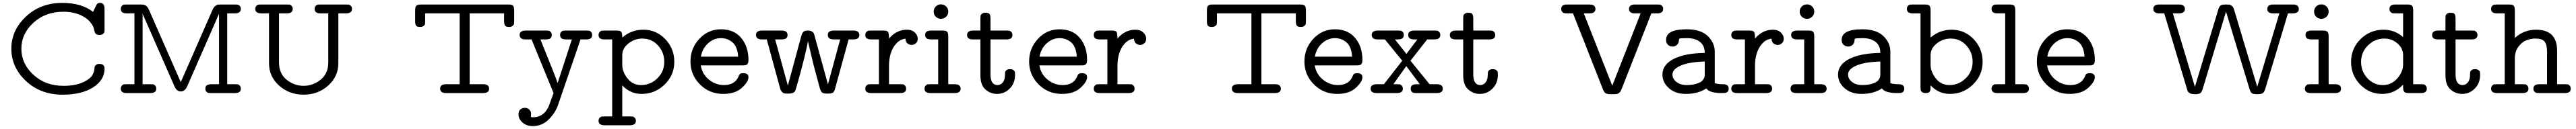

<svg xmlns="http://www.w3.org/2000/svg" viewBox="-20 -642 17723 890"><path d="M58.1 -306.2Q58.1 -434.1 158.9 -528.1Q259.8 -622.1 408.2 -622.1Q541 -622.1 620.1 -560.1Q633.3 -587.9 638.2 -597.2Q644 -611.3 649.9 -616.7Q655.8 -622.1 668.9 -622.1Q698.7 -622.1 699.2 -581.1V-441.9Q699.2 -428.7 698 -421.9Q696.8 -415 688.5 -408Q680.2 -400.9 664.1 -400.9Q636.2 -400.9 630.9 -423.8Q626 -444.8 621.6 -457Q617.2 -469.2 600.1 -490.2Q583 -511.2 555.2 -526.9Q497.1 -561 415 -561Q293 -561 210 -485.1Q127 -409.2 127 -306.2Q127 -202.1 210 -126Q293 -49.8 417 -49.8Q502.9 -49.8 559.1 -78.1Q582 -89.4 596.9 -102.3Q611.8 -115.2 618.4 -129.2Q625 -143.1 627 -151.1Q628.9 -159.2 629.9 -171.9Q631.8 -200.7 664.1 -201.2Q699.2 -201.2 699.2 -168Q699.2 -89.8 620.6 -39.3Q542 11.2 410.2 11.2Q259.3 11.2 158.7 -83Q58.1 -177.2 58.1 -306.2Z M811 -29.8Q811 -43.9 818.4 -51.5Q825.7 -59.1 832.3 -60.1Q838.9 -61 850.6 -61H904.8V-549.8H850.6Q811 -549.8 811 -579.6Q811 -594.2 818.4 -601.6Q825.7 -608.9 832.3 -609.9Q838.9 -610.8 850.6 -610.8H946.8Q971.7 -610.8 983.2 -603.5Q994.6 -596.2 1004.9 -574.2L1223.6 -75.2L1442.9 -576.2Q1449.7 -592.3 1460.7 -600.6Q1471.7 -608.9 1479.2 -609.9Q1486.8 -610.8 1501 -610.8H1596.7Q1608.9 -610.8 1615.2 -609.9Q1621.6 -608.9 1629.2 -601.6Q1636.7 -594.2 1636.7 -580.1Q1636.7 -550.3 1596.7 -549.8H1543V-61H1596.7Q1608.9 -61 1615.2 -60.1Q1621.6 -59.1 1629.2 -51.5Q1636.7 -43.9 1636.7 -29.8Q1636.7 0 1596.7 0H1432.6Q1420.4 0 1414.1 -1Q1407.7 -2 1400.1 -9.5Q1392.6 -17.1 1392.6 -30.8Q1392.6 -60.5 1432.6 -61H1486.8V-544.9H1485.8L1267.6 -45.9Q1251.5 -11.2 1224.6 -11.2Q1224.1 -11.2 1223.6 -11.2Q1194.8 -11.2 1179.7 -47.9L961.9 -544.9H960.9V-61H1014.6Q1026.9 -61 1033.4 -60.1Q1040 -59.1 1047.4 -51.5Q1054.7 -43.9 1054.7 -29.8Q1054.7 0 1014.6 0H850.6Q811 0 811 -29.8Z M1736.3 -580.1Q1736.3 -594.2 1743.9 -601.6Q1751.5 -608.9 1758.1 -609.9Q1764.6 -610.8 1776.4 -610.8H1953.6Q1965.8 -610.8 1972.2 -609.9Q1978.5 -608.9 1986.1 -601.6Q1993.7 -594.2 1993.7 -580.1Q1993.7 -550.3 1953.6 -549.8H1899.4V-211.9Q1899.4 -133.8 1951.9 -91.8Q2004.4 -49.8 2069.3 -49.8Q2132.3 -49.8 2185.3 -91.8Q2238.3 -133.8 2238.3 -211.9V-549.8H2184.6Q2144.5 -549.8 2144.5 -580.1Q2144.5 -594.2 2152.1 -601.6Q2159.7 -608.9 2166 -609.9Q2172.4 -610.8 2184.6 -610.8H2361.3Q2373.5 -610.8 2379.9 -609.9Q2386.2 -608.9 2393.8 -601.6Q2401.4 -594.2 2401.4 -580.1Q2401.4 -550.3 2361.3 -549.8H2307.6V-206.1Q2307.6 -114.3 2237.5 -51.5Q2167.5 11.2 2068.4 11.2Q1971.2 11.2 1900.9 -50.8Q1830.6 -112.8 1830.6 -206.1V-549.8H1776.4Q1736.3 -550.3 1736.3 -580.1Z M2835.9 -497.1V-569.8Q2835.9 -594.7 2844 -602.8Q2852.1 -610.8 2877 -610.8H3477.1Q3502 -610.8 3509.5 -602.5Q3517.1 -594.2 3517.1 -569.8V-497.1Q3517.1 -483.9 3515.9 -477.1Q3514.6 -470.2 3506.3 -463.1Q3498 -456.1 3481.9 -456.1Q3459 -456.1 3453.4 -466.6Q3447.8 -477.1 3447.8 -497.1V-549.8H3210.9V-61H3303.7Q3344.7 -61 3344.7 -29.8Q3344.7 0 3303.7 0H3048.8Q3007.8 0 3007.8 -30.8Q3007.8 -60.5 3048.8 -61H3142.1V-549.8H2904.8V-497.1Q2904.8 -483.9 2903.8 -477.1Q2902.8 -470.2 2894.3 -463.1Q2885.7 -456.1 2869.6 -456.1Q2846.7 -456.1 2841.3 -466.6Q2835.9 -477.1 2835.9 -497.1Z M3546.9 146Q3546.9 126 3558.8 114Q3570.8 102.1 3590.8 102.1Q3608.9 102.1 3621.3 114Q3633.8 126 3633.8 146Q3633.8 150.9 3632.8 156Q3631.8 161.1 3631.8 162.1Q3631.8 167 3647 167Q3733.9 167 3765.6 62Q3785.6 4.9 3788.1 0L3636.7 -370.1H3595.7Q3554.7 -370.1 3554.7 -400.9Q3554.7 -430.7 3595.7 -431.2H3735.8Q3748 -431.2 3754.4 -430.2Q3760.7 -429.2 3768.3 -421.6Q3775.9 -414.1 3775.9 -399.9Q3775.9 -370.1 3735.8 -370.1H3697.8L3793 -131.8Q3809.1 -89.8 3815.9 -68.8L3914.1 -370.1H3873Q3833 -370.1 3833 -399.9Q3833 -414.1 3840.3 -421.6Q3847.7 -429.2 3854.2 -430.2Q3860.8 -431.2 3873 -431.2H4013.7Q4025.9 -431.2 4032.5 -430.2Q4039.1 -429.2 4046.4 -421.6Q4053.7 -414.1 4053.7 -399.9Q4053.7 -370.1 4013.7 -370.1H3973.6L3818.8 83Q3799.8 138.2 3753.9 183.1Q3708 228 3645 228Q3603 228 3575 203.6Q3546.9 179.2 3546.9 146Z M4097.7 191.9Q4097.7 177.7 4105.2 170.4Q4112.8 163.1 4119.1 162.1Q4125.5 161.1 4137.7 161.1H4191.4V-370.1H4137.7Q4097.7 -370.1 4097.7 -399.9Q4097.7 -414.1 4105.2 -421.6Q4112.8 -429.2 4119.1 -430.2Q4125.5 -431.2 4137.7 -431.2H4220.7Q4248.5 -431.2 4254.6 -421.6Q4260.7 -412.1 4260.7 -382.8Q4322.8 -437 4405.8 -437Q4494.6 -437 4556.6 -372.1Q4618.7 -307.1 4618.7 -215.8Q4618.7 -123 4552 -58.6Q4485.4 5.9 4394.5 5.9Q4315.4 5.9 4260.7 -53.2V161.1H4314.5Q4326.7 161.1 4333 162.1Q4339.4 163.1 4346.9 170.7Q4354.5 178.2 4354.5 191.9Q4354.5 221.7 4314.5 222.2H4137.7Q4097.7 221.7 4097.7 191.9ZM4260.7 -194.8Q4260.7 -147 4296.6 -101.1Q4332.5 -55.2 4390.6 -55.2Q4454.6 -55.2 4502.2 -101.6Q4549.8 -147.9 4549.8 -215.8Q4549.8 -280.8 4506.6 -328.4Q4463.4 -376 4399.4 -376Q4345.2 -376 4303 -342Q4260.7 -308.1 4260.7 -262.2Z M4730 -217.8Q4730 -308.6 4791 -374.3Q4852.1 -439.9 4939.9 -439.9Q5028.8 -439.9 5078.9 -380.4Q5128.9 -320.8 5128.9 -228Q5128.9 -214.8 5126 -207Q5123 -199.2 5116.5 -195.6Q5109.9 -191.9 5104.5 -191.4Q5099.1 -190.9 5088.9 -190.9H4800.8Q4810.5 -130.9 4856.7 -93Q4902.8 -55.2 4960.9 -55.2Q5036.1 -55.2 5061 -115.2Q5065.9 -129.4 5073 -133.3Q5080.1 -137.2 5093.8 -137.2Q5128.9 -137.2 5128.9 -108.9Q5128.9 -78.1 5083.5 -36.1Q5038.1 5.9 4955.1 5.9Q4860.8 5.9 4795.4 -59.6Q4730 -125 4730 -217.8ZM4801.8 -251H5058.1Q5053.2 -320.8 5019 -349.9Q4984.9 -378.9 4939.9 -378.9Q4890.1 -378.9 4850.8 -343Q4811.5 -307.1 4801.8 -251Z M5180.7 -400.9Q5180.7 -430.7 5221.7 -431.2H5356.9Q5397.9 -431.2 5397.9 -399.9Q5397.9 -370.1 5356.9 -370.1H5312.5L5399.9 -51.8L5492.7 -395Q5498.5 -415 5507.6 -423.1Q5516.6 -431.2 5538.6 -431.2Q5554.7 -431.2 5564.7 -425Q5574.7 -418.9 5577.6 -413.6Q5580.6 -408.2 5583.5 -396L5675.8 -60.1L5759.8 -370.1H5715.8Q5674.8 -370.1 5674.8 -400.9Q5674.8 -430.7 5715.8 -431.2H5850.6Q5891.6 -431.2 5891.6 -399.9Q5891.6 -370.1 5850.6 -370.1H5817.9L5724.6 -29.8Q5718.8 -6.8 5707.3 -1.5Q5695.8 3.9 5672.9 3.9Q5643.1 3.9 5633.8 -5.1Q5624.5 -14.2 5616.7 -44.9Q5588.9 -147 5575.7 -198.2L5537.6 -359.9Q5534.7 -330.1 5513.7 -245.6Q5492.7 -161.1 5472.7 -90.1Q5452.6 -19 5450.7 -15.1Q5440.9 3.9 5401.9 3.9Q5384.8 3.9 5376.7 2.4Q5368.7 1 5360.1 -7.1Q5351.6 -15.1 5346.7 -32.2L5254.9 -370.1H5221.7Q5180.7 -370.1 5180.7 -400.9Z M5932.6 -29.8Q5932.6 -43.9 5940.2 -51.5Q5947.8 -59.1 5954.1 -60.1Q5960.4 -61 5972.7 -61H6026.4V-370.1H5972.7Q5932.6 -370.1 5932.6 -399.9Q5932.6 -414.1 5940.2 -421.6Q5947.8 -429.2 5954.1 -430.2Q5960.4 -431.2 5972.7 -431.2H6055.7Q6083.5 -431.2 6089.6 -421.1Q6095.7 -411.1 6095.7 -376Q6147.5 -437 6218.8 -437Q6253.9 -437 6273.7 -417.5Q6293.5 -397.9 6293.5 -375Q6293.5 -356 6281 -344Q6268.6 -332 6251.5 -332Q6237.3 -332 6223.9 -341.6Q6210.4 -351.1 6209.5 -375Q6172.4 -371.1 6146 -342Q6119.6 -313 6107.7 -273.4Q6095.7 -233.9 6095.7 -188V-61H6173.3Q6185.5 -61 6192.1 -60.1Q6198.7 -59.1 6206.1 -51.5Q6213.4 -43.9 6213.4 -29.8Q6213.4 0 6173.3 0H5972.7Q5932.6 0 5932.6 -29.8Z M6340.3 -29.8Q6340.3 -43.9 6347.9 -51.5Q6355.5 -59.1 6361.8 -60.1Q6368.2 -61 6380.4 -61H6434.1V-370.1H6385.3Q6344.2 -370.1 6344.2 -400.9Q6344.2 -430.7 6385.3 -431.2H6463.4Q6488.3 -431.2 6495.8 -422.6Q6503.4 -414.1 6503.4 -390.1V-61H6547.4Q6588.4 -61 6588.4 -29.8Q6588.4 0 6548.3 0H6380.4Q6340.3 0 6340.3 -29.8ZM6417.7 -526.6Q6403.3 -541 6403.3 -562Q6403.3 -583 6417.7 -597.4Q6432.1 -611.8 6453.1 -611.8Q6474.1 -611.8 6488.8 -597.4Q6503.4 -583 6503.4 -562Q6503.4 -541 6488.8 -526.6Q6474.1 -512.2 6453.1 -512.2Q6432.1 -512.2 6417.7 -526.6Z M6632.8 -399.9Q6632.8 -430.7 6673.8 -431.2H6724.6V-513.2Q6724.6 -526.4 6725.6 -533.2Q6726.6 -540 6735.1 -547.1Q6743.7 -554.2 6759.8 -554.2Q6782.7 -554.2 6788.3 -543.7Q6793.9 -533.2 6793.9 -513.2V-431.2H6904.8Q6917 -431.2 6923.3 -430.2Q6929.7 -429.2 6937.3 -421.6Q6944.8 -414.1 6944.8 -399.9Q6944.8 -370.1 6904.8 -370.1H6793.9V-128.9Q6793.9 -55.2 6842.3 -55.2Q6842.3 -55.2 6842.8 -55.2Q6863.8 -55.2 6878.7 -73.5Q6893.6 -91.8 6893.6 -126Q6893.6 -138.2 6894.8 -144.5Q6896 -150.9 6903.8 -158Q6911.6 -165 6927.7 -165Q6943.8 -165 6952.4 -158Q6960.9 -150.9 6961.9 -144.5Q6962.9 -138.2 6962.9 -125Q6962.9 -67.9 6926.3 -31Q6889.6 5.9 6838.9 5.9Q6794.9 5.9 6759.8 -24.2Q6724.6 -54.2 6724.6 -123V-370.1H6672.9Q6632.8 -370.1 6632.8 -399.9Z M7059.6 -217.8Q7059.6 -308.6 7120.6 -374.3Q7181.6 -439.9 7269.5 -439.9Q7358.4 -439.9 7408.4 -380.4Q7458.5 -320.8 7458.5 -228Q7458.5 -214.8 7455.6 -207Q7452.6 -199.2 7446 -195.6Q7439.5 -191.9 7434.1 -191.4Q7428.7 -190.9 7418.5 -190.9H7130.4Q7140.1 -130.9 7186.3 -93Q7232.4 -55.2 7290.5 -55.2Q7365.7 -55.2 7390.6 -115.2Q7395.5 -129.4 7402.6 -133.3Q7409.7 -137.2 7423.3 -137.2Q7458.5 -137.2 7458.5 -108.9Q7458.5 -78.1 7413.1 -36.1Q7367.7 5.9 7284.7 5.9Q7190.4 5.9 7125 -59.6Q7059.6 -125 7059.6 -217.8ZM7131.3 -251H7387.7Q7382.8 -320.8 7348.6 -349.9Q7314.5 -378.9 7269.5 -378.9Q7219.7 -378.9 7180.4 -343Q7141.1 -307.1 7131.3 -251Z M7504.4 -29.8Q7504.4 -43.9 7512 -51.5Q7519.5 -59.1 7525.9 -60.1Q7532.2 -61 7544.4 -61H7598.1V-370.1H7544.4Q7504.4 -370.1 7504.4 -399.9Q7504.4 -414.1 7512 -421.6Q7519.5 -429.2 7525.9 -430.2Q7532.2 -431.2 7544.4 -431.2H7627.4Q7655.3 -431.2 7661.4 -421.1Q7667.5 -411.1 7667.5 -376Q7719.2 -437 7790.5 -437Q7825.7 -437 7845.5 -417.5Q7865.2 -397.9 7865.2 -375Q7865.2 -356 7852.8 -344Q7840.3 -332 7823.2 -332Q7809.1 -332 7795.7 -341.6Q7782.2 -351.1 7781.2 -375Q7744.1 -371.1 7717.8 -342Q7691.4 -313 7679.4 -273.4Q7667.5 -233.9 7667.5 -188V-61H7745.1Q7757.3 -61 7763.9 -60.1Q7770.5 -59.1 7777.8 -51.5Q7785.2 -43.9 7785.2 -29.8Q7785.2 0 7745.1 0H7544.4Q7504.4 0 7504.4 -29.8Z M8282.7 -497.1V-569.8Q8282.7 -594.7 8290.8 -602.8Q8298.8 -610.8 8323.7 -610.8H8923.8Q8948.7 -610.8 8956.3 -602.5Q8963.9 -594.2 8963.9 -569.8V-497.1Q8963.9 -483.9 8962.6 -477.1Q8961.4 -470.2 8953.1 -463.1Q8944.8 -456.1 8928.7 -456.1Q8905.8 -456.1 8900.1 -466.6Q8894.5 -477.1 8894.5 -497.1V-549.8H8657.7V-61H8750.5Q8791.5 -61 8791.5 -29.8Q8791.5 0 8750.5 0H8495.6Q8454.6 0 8454.6 -30.8Q8454.6 -60.5 8495.6 -61H8588.9V-549.8H8351.6V-497.1Q8351.6 -483.9 8350.6 -477.1Q8349.6 -470.2 8341.1 -463.1Q8332.5 -456.1 8316.4 -456.1Q8293.5 -456.1 8288.1 -466.6Q8282.7 -477.1 8282.7 -497.1Z M8953.6 -217.8Q8953.6 -308.6 9014.6 -374.3Q9075.7 -439.9 9163.6 -439.9Q9252.4 -439.9 9302.5 -380.4Q9352.5 -320.8 9352.5 -228Q9352.5 -214.8 9349.6 -207Q9346.7 -199.2 9340.1 -195.6Q9333.5 -191.9 9328.1 -191.4Q9322.8 -190.9 9312.5 -190.9H9024.4Q9034.2 -130.9 9080.3 -93Q9126.5 -55.2 9184.6 -55.2Q9259.8 -55.2 9284.7 -115.2Q9289.6 -129.4 9296.6 -133.3Q9303.7 -137.2 9317.4 -137.2Q9352.5 -137.2 9352.5 -108.9Q9352.5 -78.1 9307.1 -36.1Q9261.7 5.9 9178.7 5.9Q9084.5 5.9 9019 -59.6Q8953.6 -125 8953.6 -217.8ZM9025.4 -251H9281.7Q9276.9 -320.8 9242.7 -349.9Q9208.5 -378.9 9163.6 -378.9Q9113.8 -378.9 9074.5 -343Q9035.2 -307.1 9025.4 -251Z M9409.2 -29.8Q9409.2 -60.5 9450.2 -61H9500.5L9626.5 -223.1L9507.3 -370.1H9457.5Q9416.5 -370.1 9416.5 -400.9Q9416.5 -430.7 9457.5 -431.2H9597.2Q9609.4 -431.2 9616 -430.2Q9622.6 -429.2 9629.9 -421.6Q9637.2 -414.1 9637.2 -399.9Q9637.2 -370.1 9597.2 -370.1H9576.2L9655.3 -270L9730.5 -370.1H9708.5Q9667.5 -370.1 9667.5 -400.9Q9667.5 -430.7 9708.5 -431.2H9848.1Q9860.4 -431.2 9866.9 -430.2Q9873.5 -429.2 9880.9 -421.6Q9888.2 -414.1 9888.2 -399.9Q9888.2 -370.1 9848.1 -370.1H9798.3L9683.1 -223.1L9814.5 -61H9864.3Q9905.3 -61 9905.3 -29.8Q9905.3 0 9864.3 0H9724.1Q9711.9 0 9705.6 -1Q9699.2 -2 9691.9 -9.5Q9684.6 -17.1 9684.6 -30.8Q9684.6 -60.5 9724.1 -61H9747.6L9654.3 -186L9565.4 -61H9590.3Q9602.5 -61 9608.9 -60.1Q9615.2 -59.1 9622.8 -51.5Q9630.4 -43.9 9630.4 -29.8Q9630.4 0 9590.3 0H9450.2Q9409.2 0 9409.2 -29.8Z M9954.1 -399.9Q9954.1 -430.7 9995.1 -431.2H10045.9V-513.2Q10045.9 -526.4 10046.9 -533.2Q10047.9 -540 10056.4 -547.1Q10064.9 -554.2 10081.1 -554.2Q10104 -554.2 10109.6 -543.7Q10115.2 -533.2 10115.2 -513.2V-431.2H10226.1Q10238.3 -431.2 10244.6 -430.2Q10251 -429.2 10258.5 -421.6Q10266.1 -414.1 10266.1 -399.9Q10266.1 -370.1 10226.1 -370.1H10115.2V-128.9Q10115.2 -55.2 10163.6 -55.2Q10163.6 -55.2 10164.1 -55.2Q10185.1 -55.2 10200 -73.5Q10214.8 -91.8 10214.8 -126Q10214.8 -138.2 10216.1 -144.5Q10217.3 -150.9 10225.1 -158Q10232.9 -165 10249 -165Q10265.1 -165 10273.7 -158Q10282.2 -150.9 10283.2 -144.5Q10284.2 -138.2 10284.2 -125Q10284.2 -67.9 10247.6 -31Q10210.9 5.9 10160.2 5.9Q10116.2 5.9 10081.1 -24.2Q10045.9 -54.2 10045.9 -123V-370.1H9994.1Q9954.1 -370.1 9954.1 -399.9Z M10720.2 -581.1Q10720.2 -610.8 10760.3 -610.8H10914.6Q10955.6 -610.8 10955.6 -580.1Q10955.6 -550.3 10914.6 -549.8H10875.5L11071.3 -50.8L11266.6 -549.8H11227.5Q11186.5 -549.8 11186.5 -580.1Q11186.5 -610.8 11227.5 -610.8H11381.3Q11393.6 -610.8 11399.9 -609.9Q11406.2 -608.9 11413.8 -601.6Q11421.4 -594.2 11421.4 -580.1Q11421.4 -550.3 11381.3 -549.8H11340.3L11135.3 -26.9Q11129.4 -10.7 11120.4 -2.9Q11111.3 4.9 11103.3 6.3Q11095.2 7.8 11080.6 7.8H11061.5Q11034.7 7.8 11024.4 0.5Q11014.2 -6.8 11006.3 -27.8L10801.3 -549.8H10760.3Q10748 -549.8 10741.7 -550.8Q10735.4 -551.8 10727.8 -559.3Q10720.2 -566.9 10720.2 -581.1Z M11416.5 -127.9Q11416.5 -195.8 11493.9 -235.4Q11571.3 -274.9 11707.5 -276.9Q11707.5 -327.6 11674.3 -353.3Q11641.1 -378.9 11584.5 -378.9Q11559.6 -378.9 11547.4 -377.9Q11535.2 -377 11532.7 -375Q11530.3 -373 11530.3 -367.2Q11529.3 -343.3 11515.9 -332Q11502.4 -320.8 11486.3 -320.8Q11467.3 -320.8 11454.3 -333Q11441.4 -345.2 11441.4 -367.2Q11441.4 -439.9 11581.5 -439.9Q11582.5 -439.9 11583.5 -439.9Q11679.7 -439.9 11728 -393.6Q11776.4 -347.2 11776.4 -285.2V-68.8Q11794.4 -61 11832.5 -61Q11872.1 -61 11872.1 -31.2Q11872.1 -15.6 11864.7 -8.8Q11857.4 -2 11848.9 -1Q11840.3 0 11823.2 0Q11740.2 0 11718.3 -32.2Q11663.1 5.9 11576.2 5.9Q11506.3 5.9 11461.4 -33.4Q11416.5 -72.8 11416.5 -127.9ZM11485.4 -127.9Q11485.4 -98.1 11512.7 -76.7Q11540 -55.2 11584.5 -55.2Q11633.3 -55.2 11668.5 -70.8Q11686.5 -78.6 11695.3 -90.8Q11704.1 -103 11705.8 -111.1Q11707.5 -119.1 11707.5 -133.8V-217.8Q11596.7 -213.9 11541 -189Q11485.4 -164.1 11485.4 -127.9Z M11890.1 -29.8Q11890.1 -43.9 11897.7 -51.5Q11905.3 -59.1 11911.6 -60.1Q11918 -61 11930.2 -61H11983.9V-370.1H11930.2Q11890.1 -370.1 11890.1 -399.9Q11890.1 -414.1 11897.7 -421.6Q11905.3 -429.2 11911.6 -430.2Q11918 -431.2 11930.2 -431.2H12013.2Q12041 -431.2 12047.1 -421.1Q12053.2 -411.1 12053.2 -376Q12105 -437 12176.3 -437Q12211.4 -437 12231.2 -417.5Q12251 -397.9 12251 -375Q12251 -356 12238.5 -344Q12226.1 -332 12209 -332Q12194.8 -332 12181.4 -341.6Q12168 -351.1 12167 -375Q12129.9 -371.1 12103.5 -342Q12077.1 -313 12065.2 -273.4Q12053.2 -233.9 12053.2 -188V-61H12130.9Q12143.1 -61 12149.7 -60.1Q12156.2 -59.1 12163.6 -51.5Q12170.9 -43.9 12170.9 -29.8Q12170.9 0 12130.9 0H11930.2Q11890.1 0 11890.1 -29.8Z M12297.9 -29.8Q12297.9 -43.9 12305.4 -51.5Q12313 -59.1 12319.3 -60.1Q12325.7 -61 12337.9 -61H12391.6V-370.1H12342.8Q12301.8 -370.1 12301.8 -400.9Q12301.8 -430.7 12342.8 -431.2H12420.9Q12445.8 -431.2 12453.4 -422.6Q12460.9 -414.1 12460.9 -390.1V-61H12504.9Q12545.9 -61 12545.9 -29.8Q12545.9 0 12505.9 0H12337.9Q12297.9 0 12297.9 -29.8ZM12375.2 -526.6Q12360.8 -541 12360.8 -562Q12360.8 -583 12375.2 -597.4Q12389.6 -611.8 12410.6 -611.8Q12431.6 -611.8 12446.3 -597.4Q12460.9 -583 12460.9 -562Q12460.9 -541 12446.3 -526.6Q12431.6 -512.2 12410.6 -512.2Q12389.6 -512.2 12375.2 -526.6Z M12624.5 -127.9Q12624.5 -195.8 12701.9 -235.4Q12779.3 -274.9 12915.5 -276.9Q12915.5 -327.6 12882.3 -353.3Q12849.1 -378.9 12792.5 -378.9Q12767.6 -378.9 12755.4 -377.9Q12743.2 -377 12740.7 -375Q12738.3 -373 12738.3 -367.2Q12737.3 -343.3 12723.9 -332Q12710.4 -320.8 12694.3 -320.8Q12675.3 -320.8 12662.4 -333Q12649.4 -345.2 12649.4 -367.2Q12649.4 -439.9 12789.6 -439.9Q12790.5 -439.9 12791.5 -439.9Q12887.7 -439.9 12936 -393.6Q12984.4 -347.2 12984.4 -285.2V-68.8Q13002.4 -61 13040.5 -61Q13080.1 -61 13080.1 -31.2Q13080.1 -15.6 13072.8 -8.8Q13065.4 -2 13056.9 -1Q13048.3 0 13031.2 0Q12948.2 0 12926.3 -32.2Q12871.1 5.9 12784.2 5.9Q12714.4 5.9 12669.4 -33.4Q12624.5 -72.8 12624.5 -127.9ZM12693.4 -127.9Q12693.4 -98.1 12720.7 -76.7Q12748 -55.2 12792.5 -55.2Q12841.3 -55.2 12876.5 -70.8Q12894.5 -78.6 12903.3 -90.8Q12912.1 -103 12913.8 -111.1Q12915.5 -119.1 12915.5 -133.8V-217.8Q12804.7 -213.9 12749 -189Q12693.4 -164.1 12693.4 -127.9Z M13098.1 -580.1Q13098.1 -594.2 13105.7 -601.6Q13113.3 -608.9 13119.6 -609.9Q13126 -610.8 13138.2 -610.8H13221.2Q13246.1 -610.8 13253.7 -602.5Q13261.2 -594.2 13261.2 -569.8V-382.8Q13323.2 -437 13406.2 -437Q13495.1 -437 13557.1 -372.1Q13619.1 -307.1 13619.1 -215.8Q13619.1 -123 13552.5 -58.6Q13485.8 5.9 13395 5.9Q13315.9 5.9 13261.2 -53.2Q13261.2 -37.1 13260.7 -29.5Q13260.3 -22 13257.1 -13.9Q13253.9 -5.9 13246.6 -2.9Q13239.3 0 13227.1 0Q13210.9 0 13202.4 -7.1Q13193.8 -14.2 13192.9 -21Q13191.9 -27.8 13191.9 -41V-549.8H13138.2Q13098.1 -550.3 13098.1 -580.1ZM13261.2 -194.8Q13261.2 -147 13297.1 -101.1Q13333 -55.2 13391.1 -55.2Q13455.1 -55.2 13502.7 -101.6Q13550.3 -147.9 13550.3 -215.8Q13550.3 -280.8 13507.1 -328.4Q13463.9 -376 13399.9 -376Q13345.7 -376 13303.5 -342Q13261.2 -308.1 13261.2 -262.2Z M13680.7 -29.8Q13680.7 -43.9 13688.2 -51.5Q13695.8 -59.1 13702.1 -60.1Q13708.5 -61 13720.7 -61H13774.4V-549.8H13720.7Q13680.7 -549.8 13680.7 -580.1Q13680.7 -594.2 13688.2 -601.6Q13695.8 -608.9 13702.1 -609.9Q13708.5 -610.8 13720.7 -610.8H13803.7Q13828.6 -610.8 13836.2 -602.5Q13843.8 -594.2 13843.8 -569.8V-61H13897.5Q13909.7 -61 13916 -60.1Q13922.4 -59.1 13929.9 -51.5Q13937.5 -43.9 13937.5 -29.8Q13937.5 0 13897.5 0H13720.7Q13680.7 0 13680.7 -29.8Z M13992.2 -217.8Q13992.2 -308.6 14053.2 -374.3Q14114.3 -439.9 14202.1 -439.9Q14291 -439.9 14341.1 -380.4Q14391.1 -320.8 14391.1 -228Q14391.1 -214.8 14388.2 -207Q14385.3 -199.2 14378.7 -195.6Q14372.1 -191.9 14366.7 -191.4Q14361.3 -190.9 14351.1 -190.9H14063Q14072.8 -130.9 14118.9 -93Q14165 -55.2 14223.1 -55.2Q14298.3 -55.2 14323.2 -115.2Q14328.1 -129.4 14335.2 -133.3Q14342.3 -137.2 14356 -137.2Q14391.1 -137.2 14391.1 -108.9Q14391.1 -78.1 14345.7 -36.1Q14300.3 5.9 14217.3 5.9Q14123 5.9 14057.6 -59.6Q13992.2 -125 13992.2 -217.8ZM14064 -251H14320.3Q14315.4 -320.8 14281.2 -349.9Q14247.1 -378.9 14202.1 -378.9Q14152.3 -378.9 14113 -343Q14073.7 -307.1 14064 -251Z M14793.5 -581.1Q14793.5 -610.8 14834.5 -610.8H14969.7Q15010.7 -610.8 15010.7 -580.1Q15010.7 -550.3 14969.7 -549.8H14927.7L15079.6 -43L15240.7 -577.1Q15247.6 -600.1 15258.5 -605.5Q15269.5 -610.8 15294.4 -610.8Q15309.6 -610.8 15317.1 -609.9Q15324.7 -608.9 15334.2 -600.8Q15343.8 -592.8 15348.6 -577.1L15508.3 -43L15660.6 -549.8H15618.7Q15577.6 -549.8 15577.6 -580.1Q15577.6 -610.8 15618.7 -610.8H15753.4Q15794.4 -610.8 15794.4 -580.1Q15794.4 -550.3 15753.4 -549.8H15719.7L15562.5 -25.9Q15555.7 -2.9 15543.2 2.4Q15530.8 7.8 15508.3 7.8Q15481.4 7.8 15471.4 1Q15461.4 -5.9 15454.6 -29.8L15293.5 -562L15133.3 -28.8Q15125.5 -3.9 15114.5 2Q15103.5 7.8 15079.6 7.8Q15040.5 7.8 15029.3 -14.2L14868.7 -549.8H14834.5Q14793.5 -550.3 14793.5 -581.1Z M15836.4 -29.8Q15836.4 -43.9 15844 -51.5Q15851.6 -59.1 15857.9 -60.1Q15864.3 -61 15876.5 -61H15930.2V-370.1H15881.3Q15840.3 -370.1 15840.3 -400.9Q15840.3 -430.7 15881.3 -431.2H15959.5Q15984.4 -431.2 15991.9 -422.6Q15999.5 -414.1 15999.5 -390.1V-61H16043.5Q16084.5 -61 16084.5 -29.8Q16084.5 0 16044.4 0H15876.5Q15836.4 0 15836.4 -29.8ZM15913.8 -526.6Q15899.4 -541 15899.4 -562Q15899.4 -583 15913.8 -597.4Q15928.2 -611.8 15949.2 -611.8Q15970.2 -611.8 15984.9 -597.4Q15999.5 -583 15999.5 -562Q15999.5 -541 15984.9 -526.6Q15970.2 -512.2 15949.2 -512.2Q15928.2 -512.2 15913.8 -526.6Z M16153.8 -214.8Q16153.8 -307.6 16219.2 -372.3Q16284.7 -437 16377.9 -437Q16454.1 -437 16511.7 -386.2V-549.8H16458Q16445.8 -549.8 16439.5 -550.8Q16433.1 -551.8 16425.5 -559.3Q16418 -566.9 16418 -581.1Q16418 -610.8 16458 -610.8H16541Q16565.9 -610.8 16573.5 -602.5Q16581.1 -594.2 16581.1 -569.8V-61H16634.8Q16647 -61 16653.3 -60.1Q16659.7 -59.1 16667.2 -51.5Q16674.8 -43.9 16674.8 -29.8Q16674.8 0 16634.8 0H16551.8Q16526.9 0 16519.3 -8.5Q16511.7 -17.1 16511.7 -41V-58.1Q16452.6 5.9 16366.7 5.9Q16279.8 5.9 16216.8 -58.6Q16153.8 -123 16153.8 -214.8ZM16222.7 -214.8Q16222.7 -148.9 16266.4 -102.1Q16310.1 -55.2 16372.1 -55.2Q16432.1 -55.2 16471.9 -101.1Q16511.7 -147 16511.7 -196.8V-263.2Q16511.7 -308.1 16473.4 -342Q16435.1 -376 16382.8 -376Q16317.9 -376 16270.3 -328.9Q16222.7 -281.7 16222.7 -214.8Z M16711.4 -399.9Q16711.4 -430.7 16752.4 -431.2H16803.2V-513.2Q16803.2 -526.4 16804.2 -533.2Q16805.2 -540 16813.7 -547.1Q16822.3 -554.2 16838.4 -554.2Q16861.3 -554.2 16866.9 -543.7Q16872.6 -533.2 16872.6 -513.2V-431.2H16983.4Q16995.6 -431.2 17002 -430.2Q17008.3 -429.2 17015.9 -421.6Q17023.4 -414.1 17023.4 -399.9Q17023.4 -370.1 16983.4 -370.1H16872.6V-128.9Q16872.6 -55.2 16920.9 -55.2Q16920.9 -55.2 16921.4 -55.2Q16942.4 -55.2 16957.3 -73.5Q16972.2 -91.8 16972.2 -126Q16972.2 -138.2 16973.4 -144.5Q16974.6 -150.9 16982.4 -158Q16990.2 -165 17006.3 -165Q17022.5 -165 17031 -158Q17039.6 -150.9 17040.5 -144.5Q17041.5 -138.2 17041.5 -125Q17041.5 -67.9 17004.9 -31Q16968.3 5.9 16917.5 5.9Q16873.5 5.9 16838.4 -24.2Q16803.2 -54.2 16803.2 -123V-370.1H16751.5Q16711.4 -370.1 16711.4 -399.9Z M17117.2 -29.8Q17117.2 -43.9 17124.8 -51.5Q17132.3 -59.1 17138.7 -60.1Q17145 -61 17157.2 -61H17210.9V-549.8H17157.2Q17117.2 -549.8 17117.2 -580.1Q17117.2 -594.2 17124.8 -601.6Q17132.3 -608.9 17138.7 -609.9Q17145 -610.8 17157.2 -610.8H17240.2Q17265.1 -610.8 17272.7 -602.5Q17280.3 -594.2 17280.3 -569.8V-379.9Q17342.3 -437 17427.2 -437Q17571.3 -437 17571.3 -291V-61H17625Q17637.2 -61 17643.6 -60.1Q17649.9 -59.1 17657.5 -51.5Q17665 -43.9 17665 -29.8Q17665 0 17625 0H17448.2Q17436 0 17429.7 -1Q17423.3 -2 17415.8 -9.5Q17408.2 -17.1 17408.2 -30.8Q17408.2 -60.5 17448.2 -61H17502V-285.2Q17502 -332 17486.1 -354Q17470.2 -376 17420.9 -376Q17390.1 -376 17359.6 -364Q17329.1 -352.1 17304.7 -319.1Q17280.3 -286.1 17280.3 -236.8V-61H17334Q17346.2 -61 17352.5 -60.1Q17358.9 -59.1 17366.5 -51.5Q17374 -43.9 17374 -29.8Q17374 0 17334 0H17157.2Q17117.2 0 17117.2 -29.8Z"/></svg>

Font: CMU Typewriter Text Variable Width
Style: Medium
Weight: 500
Version: Version 0.7.0